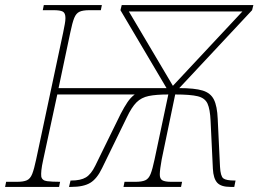

<svg xmlns="http://www.w3.org/2000/svg" viewBox="-42 -734 1015 754"><path d="M-22 0 -18 -20H25Q50 -20 63.5 -26Q77 -32 84.5 -51Q92 -70 100 -108L206 -606Q210 -626 212.5 -639.5Q215 -653 215 -663Q215 -683 204.5 -688.5Q194 -694 169 -694H126L130 -714H358L354 -694H309Q284 -694 270.5 -688Q257 -682 249.5 -663.5Q242 -645 234 -606L188 -388H612L431 -694L436 -714H953L948 -694L662 -388Q722 -388 753.5 -378.5Q785 -369 798 -343Q811 -317 813 -267L822 -79Q824 -42 835 -33.5Q846 -25 880 -25H883L878 0H863Q826 0 811 -16.5Q796 -33 794 -71L785 -259Q783 -305 773 -327Q763 -349 734.5 -356Q706 -363 646 -363L593 -108Q586 -69 585.5 -50.5Q585 -32 595.5 -26Q606 -20 630 -20H673L669 0H443L447 -20H490Q515 -20 528.5 -26Q542 -32 549.5 -51Q557 -70 565 -108L619 -363Q571 -363 542 -357Q513 -351 494 -332Q475 -313 456 -273L359 -74Q339 -32 312.5 -16Q286 0 238 0H229L235 -25H237Q275 -25 295.5 -37.5Q316 -50 332 -83L432 -287Q446 -314 458.5 -332.5Q471 -351 487 -363H183L128 -108Q122 -81 120.5 -65.5Q119 -50 120 -41Q123 -25 143 -22.5Q163 -20 194 -20L190 0ZM637 -397 910 -689H464Z"/></svg>

Font: Noto Serif Thin
Style: Italic
Weight: 100
Italic angle: -12°
Designer: Monotype Design Team
Foundry: Monotype Imaging Inc.
Version: Version 2.014; ttfautohint (v1.8.4.7-5d5b)